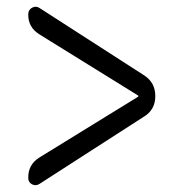

<svg xmlns="http://www.w3.org/2000/svg" viewBox="-20 -592 540 574"><path d="M97.7 -121.1 392.6 -302.7Q393.6 -302.7 393.6 -304.7Q393.6 -306.6 392.6 -306.6L97.7 -489.3Q63.5 -510.7 64.5 -549.8Q64.5 -562.5 75.7 -568.8Q86.9 -575.2 97.7 -568.4L410.2 -367.2Q444.3 -345.7 444.3 -304.7Q444.3 -263.7 410.2 -243.2L97.7 -42Q86.9 -35.2 75.7 -41Q64.5 -46.9 64.5 -59.6Q63.5 -99.6 97.7 -121.1Z"/></svg>

Font: Rounded-X Mgen+ 2m regular
Style: Regular
Weight: 400
Designer: [Source Han Sans]
Ryoko NISHIZUKA  (kana & ideographs); Paul D. Hunt (Latin, Greek & Cyrillic); Wenlong ZHANG  (bopomofo
Version: Version 1.059.20150602